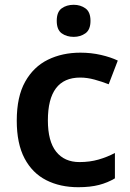

<svg xmlns="http://www.w3.org/2000/svg" viewBox="-20 -772 542 802"><path d="M307 10Q231 10 173 -19.5Q115 -49 82.5 -110.5Q50 -172 50 -268Q50 -368 85 -430.5Q120 -493 180 -522.5Q240 -552 316 -552Q361 -552 402 -542.5Q443 -533 472 -519L434 -420Q406 -431 375 -439.5Q344 -448 315 -448Q180 -448 180 -269Q180 -182 214.5 -138.5Q249 -95 312 -95Q355 -95 391.5 -105.5Q428 -116 460 -133V-27Q430 -9 393.5 0.5Q357 10 307 10ZM288 -752Q316 -752 337 -737Q358 -722 358 -685Q358 -648 337 -633Q316 -618 288 -618Q258 -618 237.5 -633Q217 -648 217 -685Q217 -722 237.5 -737Q258 -752 288 -752Z"/></svg>

Font: Noto Sans Meetei Mayek SemiBold
Style: Regular
Weight: 600
Designer: Monotype Design Team and Neelakash Kshetrimayum
Foundry: Monotype Imaging Inc.
Version: Version 2.002; ttfautohint (v1.8.4.7-5d5b)